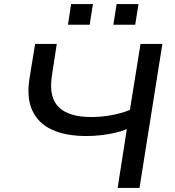

<svg xmlns="http://www.w3.org/2000/svg" viewBox="-20 -920 858 940"><path d="M556 0 601 -288Q578 -278 544 -270Q510 -262 473 -258Q436 -254 404 -254Q302 -254 234.5 -285Q167 -316 138 -379.5Q109 -443 125 -540L152 -705H258L234 -549Q218 -444 267.5 -395.5Q317 -347 427 -347Q473 -347 522.5 -355.5Q572 -364 616 -382L668 -705H775L663 0ZM535 -799 551 -900H658L642 -799ZM313 -799 328 -900H435L419 -799Z"/></svg>

Font: Nunito Sans 7pt SemiExpanded Medium
Style: Italic
Weight: 500
Width: 6
Italic angle: -9°
Designer: Vernon Adams
Foundry: Vernon Adams
Version: Version 3.101;gftools[0.9.27]